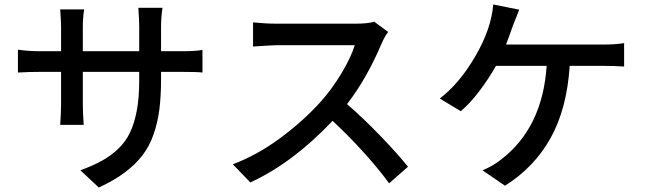

<svg xmlns="http://www.w3.org/2000/svg" viewBox="-20 -786 2887 858"><path d="M60.1 -564Q106 -557.1 160.2 -557.1H252.9V-667Q252.9 -691.4 249 -744.1H356Q350.1 -704.6 350.1 -667V-557.1H602.1V-668Q602.1 -698.2 598.1 -751H706.1Q699.7 -706.5 699.7 -668V-557.1H790Q856.4 -557.1 884.8 -563V-461.9Q861.8 -464.8 791 -464.8H699.7V-432.1Q699.7 -355 692.1 -296.4Q684.6 -237.8 666 -184.8Q647.5 -131.8 615.7 -90.8Q584 -49.8 536.1 -14.2Q488.3 21.5 421.4 51.8L339.4 -24.9Q396 -45.9 435.8 -67.9Q475.6 -89.8 508.8 -121.6Q542 -153.3 561.5 -194.8Q581.1 -236.3 591.6 -293.5Q602.1 -350.6 602.1 -426.3V-464.8H350.1V-320.8Q350.1 -282.7 354 -228H249Q252.9 -282.7 252.9 -320.8V-464.8H160.2Q108.4 -464.8 60.1 -461.9Z M1652.3 -689 1714.8 -643.1Q1701.2 -627 1686.5 -594.2Q1618.7 -434.1 1530.8 -320.8Q1600.1 -261.2 1677.7 -180.9Q1755.4 -100.6 1803.2 -41L1718.8 33.2Q1672.9 -30.3 1605.5 -104.7Q1538.1 -179.2 1466.3 -246.1Q1288.1 -57.6 1098.6 29.3L1020.5 -51.8Q1129.9 -93.3 1232.9 -169.4Q1335.9 -245.6 1413.6 -332Q1462.4 -386.2 1505.4 -457.5Q1548.3 -528.8 1565.4 -584H1214.8Q1201.7 -584 1110.8 -578.1V-686Q1168 -680.2 1214.8 -680.2H1569.3Q1623.5 -680.2 1652.3 -689Z M1945.3 -345.7Q2033.7 -413.1 2104.7 -535.6Q2175.8 -658.2 2184.1 -766.1L2300.3 -742.7Q2297.9 -736.8 2287.4 -710Q2276.9 -683.1 2272 -671.4Q2252.9 -616.2 2241.2 -586.9H2675.3Q2731 -586.9 2769 -593.3V-488.8Q2719.2 -491.7 2675.3 -491.7H2525.9Q2513.2 -299.3 2440.2 -168.7Q2367.2 -38.1 2236.8 43.9L2136.2 -24.9Q2185.5 -45.4 2219.2 -73.2Q2404.3 -214.8 2422.9 -491.7H2196.3Q2164.6 -435.1 2122.1 -378.9Q2079.6 -322.8 2039.1 -289.1Z"/></svg>

Font: Karasuma Gothic
Style: Regular
Weight: 500
Designer: Rasmus Andersson / Ryoko Nishizuka
Foundry: Genbu
Version: Version 1.00